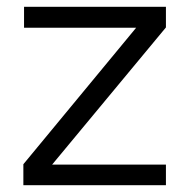

<svg xmlns="http://www.w3.org/2000/svg" viewBox="-20 -547 559 567"><path d="M49 0V-62L382 -465H51V-527H470V-466L134 -61H470V0Z"/></svg>

Font: Onest Light
Style: Regular
Weight: 300
Designer: Dmitri Voloshin, Andrey Kudryavtsev
Foundry: Dmitri Voloshin, Andrey Kudryavtsev
Version: Version 1.000;gftools[0.9.33]